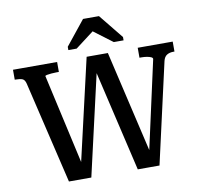

<svg xmlns="http://www.w3.org/2000/svg" viewBox="-97 -1037 1186 1140"><g transform="rotate(-10 496.0 -467.0)"><path d="M15 -710H281V-650H266Q251 -650 235 -648.5Q219 -647 208.5 -645Q198 -643 198 -639L326 -67L311 -68L459 -710H587L736 -70L722 -68L846 -629Q846 -636 836 -640.5Q826 -645 811 -647.5Q796 -650 780 -650H767V-710H978V-650H972Q948 -650 932 -640Q916 -630 910 -605L773 1H642L494 -632H507L362 1H227L81 -615Q75 -639 60.5 -644.5Q46 -650 21 -650H15ZM573 -935H477L359 -788V-768H409L555 -879L488 -877L633 -768H692V-788Z"/></g></svg>

Font: Roboto Serif SemiCondensed Medium
Style: Regular
Weight: 500
Width: 4
Designer: Greg Gazdowicz
Foundry: Commercial Type
Version: Version 1.007